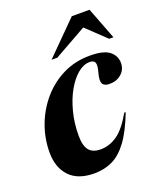

<svg xmlns="http://www.w3.org/2000/svg" viewBox="-138 -819 768 920"><g transform="rotate(-20 246.0 -359.5)"><path d="M344 -496.5Q313 -496.5 283 -471.8Q253 -447 228.2 -403.5Q203.5 -360 188.8 -303.2Q174 -246.5 174 -182.5Q174 -131.5 192.5 -108.2Q211 -85 251.5 -85Q296 -85 336 -112.2Q376 -139.5 417.5 -212L424.5 -211.5Q391 -124.5 354.8 -75.5Q318.5 -26.5 276.8 -6.8Q235 13 185 13Q100.5 13 58 -32.5Q15.5 -78 15.5 -154Q15.5 -225.5 40.2 -292Q65 -358.5 110.5 -411.2Q156 -464 218 -494.5Q280 -525 354.5 -525Q425.5 -525 454.8 -501.2Q484 -477.5 484 -441.5Q484 -408 459.8 -386.5Q435.5 -365 399 -365Q372.5 -365 364 -380Q355.5 -395 366 -433Q376.5 -470.5 370.5 -483.5Q364.5 -496.5 344 -496.5ZM176.5 -569 339 -732H429.5L492 -569H470.5L372 -662.5L206 -569Z"/></g></svg>

Font: Newsreader 72pt
Style: Bold Italic
Weight: 700
Italic angle: -17°
Designer: Hugues Gentile
Foundry: Production Type
Version: Version 1.003; ttfautohint (v1.8.3)